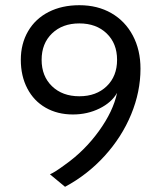

<svg xmlns="http://www.w3.org/2000/svg" viewBox="-20 -698 620 738"><path d="M230 -65Q305 -118 360 -194Q415 -270 430 -341Q409 -304 362.5 -281Q316 -258 260 -258Q201 -258 155.5 -284Q110 -310 85 -358Q60 -406 60 -468Q60 -530 88 -578Q116 -626 167 -652Q218 -678 285 -678Q355 -678 408 -647.5Q461 -617 490.5 -561.5Q520 -506 520 -434Q520 -345 484 -258Q448 -171 382 -98.5Q316 -26 230 20L172 -28Q191 -36 230 -65ZM430 -468Q430 -531 390 -569.5Q350 -608 285 -608Q220 -608 180 -569.5Q140 -531 140 -468Q140 -405 180 -366.5Q220 -328 285 -328Q350 -328 390 -366.5Q430 -405 430 -468Z"/></svg>

Font: Madhuban Light
Style: Regular
Weight: 300
Designer: jaikishan Patel
Foundry: MagicType
Version: Version 1.000